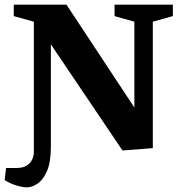

<svg xmlns="http://www.w3.org/2000/svg" viewBox="-24 -635 772 823"><path d="M91 168Q74 168 48 160.5Q22 153 -4 137L2 85H47Q74 85 90 75Q106 65 113.5 49.5Q121 34 121 19V-542L35 -566V-615H261L552 -174V-542L467 -566V-615H717V-566L631 -542V0L501 10L194 -445V-6Q194 60 177.5 98Q161 136 137 152Q113 168 91 168Z"/></svg>

Font: Manuale ExtraBold
Style: Regular
Weight: 800
Version: Version 1.002